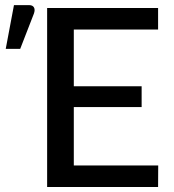

<svg xmlns="http://www.w3.org/2000/svg" viewBox="-20 -750 697 770"><path d="M614.5 -86.5 614 0H169V-718H614V-631.5H276V-404H548V-320.5H276V-86.5ZM3 -554 36 -729.5H96.5Q111 -729.5 116.2 -720.2Q121.5 -711 116 -695.5L61 -554Z"/></svg>

Font: Lato 2
Style: Regular
Weight: 500
Designer: Lukasz Dziedzic with Adam Twardoch and Botio Nikoltchev
Foundry: tyPoland Lukasz Dziedzic
Version: Version 2.015; 2015-08-06; http://www.latofonts.com/